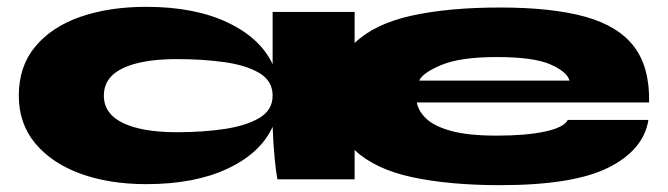

<svg xmlns="http://www.w3.org/2000/svg" viewBox="-20 -525 1955 562"><path d="M408 14Q300 14 216 -16.5Q132 -47 83.5 -105Q35 -163 35 -245Q35 -331 83.5 -389Q132 -447 216 -476Q300 -505 408 -505Q549 -505 645.5 -459.5Q742 -414 778 -337V-490H1018V-399Q1076 -455 1184 -479Q1292 -503 1444 -503Q1596 -503 1693 -476Q1790 -449 1836 -388.5Q1882 -328 1880 -225H1200Q1205 -199 1228.5 -177Q1252 -155 1301.5 -141.5Q1351 -128 1434 -128Q1520 -128 1575.5 -140Q1631 -152 1642 -174H1878Q1864 -86 1761 -34.5Q1658 17 1444 17Q1295 17 1186 -6.5Q1077 -30 1018 -86V0H792Q788 -20 784 -61Q780 -102 778 -154Q743 -77 646.5 -31.5Q550 14 408 14ZM1434 -358Q1328 -358 1272.5 -335Q1217 -312 1207 -289H1647Q1640 -315 1591 -336.5Q1542 -358 1434 -358ZM498 -138Q574 -138 637.5 -147.5Q701 -157 739.5 -180Q778 -203 778 -245Q778 -288 739.5 -311Q701 -334 637.5 -343Q574 -352 498 -352Q396 -352 340 -325.5Q284 -299 284 -245Q284 -192 340 -165Q396 -138 498 -138Z"/></svg>

Font: Syne ExtraBold
Style: Regular
Weight: 800
Designer: Lucas Descroix
Foundry: Bonjour Monde
Version: Version 2.200; ttfautohint (v1.8.4)